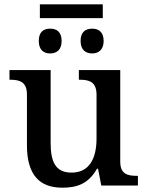

<svg xmlns="http://www.w3.org/2000/svg" viewBox="-20 -861 684 891"><path d="M165 -777H457V-841H165ZM213 -613C242 -613 266 -629 266 -671C266 -714 242 -728 213 -728C183 -728 160 -714 160 -671C160 -629 183 -613 213 -613ZM408 -613C436 -613 461 -629 461 -671C461 -714 436 -728 408 -728C378 -728 354 -714 354 -671C354 -629 378 -613 408 -613ZM269 10C333 10 389 -5 430 -78H435L450 0H620V-45H616C573 -45 538 -52 538 -111V-536H346V-491H349C392 -491 428 -483 428 -421V-219C428 -123 393 -60 312 -60C237 -60 215 -111 215 -198V-536H24V-491H27C72 -491 105 -481 105 -422V-187C105 -50 163 10 269 10Z"/></svg>

Font: Noto Serif Thai Medium
Style: Regular
Weight: 500
Designer: Monotype Design Team
Foundry: Monotype Imaging Inc.
Version: Version 1.901;PS 001.901;hotconv 1.0.88;makeotf.lib2.5.64775